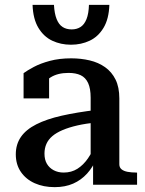

<svg xmlns="http://www.w3.org/2000/svg" viewBox="-20 -760 596 790"><path d="M379 -308 378 -256Q334 -252 299 -244Q264 -236 238 -225Q212 -214 195.5 -200Q179 -186 171 -168Q163 -150 163 -128Q163 -103 173 -86Q183 -69 201 -59.5Q219 -50 242 -50Q274 -50 298.5 -65.5Q323 -81 342 -108.5Q361 -136 375 -174L378 -110Q363 -73 338.5 -46Q314 -19 281 -4.5Q248 10 205 10Q159 10 123 -6Q87 -22 66 -52.5Q45 -83 45 -125Q45 -166 66 -196.5Q87 -227 129.5 -248.5Q172 -270 234 -284Q296 -298 379 -308ZM363 0V-103L353 -104V-358Q353 -396 342.5 -418.5Q332 -441 312 -450.5Q292 -460 262 -460Q217 -460 188 -441.5Q159 -423 141 -397Q138 -409 139.5 -419Q141 -429 147 -437Q153 -445 162 -451Q171 -457 182 -460V-355H77V-459Q92 -470 119 -484.5Q146 -499 185 -509.5Q224 -520 273 -520Q313 -520 349 -511.5Q385 -503 412.5 -483.5Q440 -464 455.5 -432.5Q471 -401 471 -355V-84Q471 -71 480 -63.5Q489 -56 505 -53Q521 -50 542 -50L544 -49V0ZM272 -576Q230 -576 195 -592.5Q160 -609 138 -645.5Q116 -682 114 -740H202Q204 -704 213 -681.5Q222 -659 237.5 -649Q253 -639 275 -639Q296 -639 311.5 -649Q327 -659 336 -681.5Q345 -704 346 -740H430Q428 -682 406 -645.5Q384 -609 349 -592.5Q314 -576 272 -576Z"/></svg>

Font: Roboto Serif 36pt Medium
Style: Regular
Weight: 500
Designer: Greg Gazdowicz
Foundry: Commercial Type
Version: Version 1.008